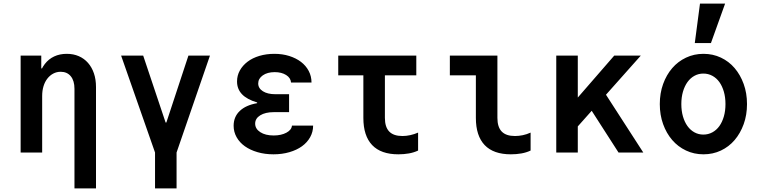

<svg xmlns="http://www.w3.org/2000/svg" viewBox="-20 -850 4240 1070"><path d="M95 0H215V-315Q215 -345 222.5 -369.5Q230 -394 244 -412Q258 -430 277 -440Q296 -450 318 -450Q354 -450 374.5 -425Q395 -400 395 -355V200H515V-365Q515 -407 503.5 -441Q492 -475 470.5 -499.5Q449 -524 419 -537Q389 -550 352 -550Q313 -550 282 -535.5Q251 -521 229.5 -493Q208 -465 196.5 -425Q185 -385 185 -335L218 -469H210V-540H95Z M844 200H964V0L1150 -540H1030L907 -167H903L778 -540H655L844 0Z M1602 -390H1716Q1716 -425 1700.5 -454.5Q1685 -484 1657.5 -505Q1630 -526 1592 -538Q1554 -550 1509 -550Q1464 -550 1425.5 -538.5Q1387 -527 1359.5 -506Q1332 -485 1316.5 -457Q1301 -429 1301 -396Q1301 -354 1328.5 -325Q1356 -296 1413 -279V-275Q1350 -264 1316 -231.5Q1282 -199 1282 -149Q1282 -115 1298.5 -85.5Q1315 -56 1344.5 -35Q1374 -14 1415 -2Q1456 10 1504 10Q1552 10 1593 -2Q1634 -14 1663 -35Q1692 -56 1708.5 -85.5Q1725 -115 1725 -150H1607Q1605 -126 1576 -110.5Q1547 -95 1505 -95Q1459 -95 1430.5 -113.5Q1402 -132 1402 -161Q1402 -190 1430.5 -207.5Q1459 -225 1506 -225H1591V-325H1514Q1471 -325 1445 -341.5Q1419 -358 1419 -385Q1419 -412 1444.5 -430Q1470 -448 1511 -448Q1549 -448 1574.5 -432Q1600 -416 1602 -390Z M2125 -193.1V-430H2300V-540H1865V-430H2005V-193Q2005 -93 2054 -41.5Q2103 10 2200 10Q2231 10 2259 5Q2287 0 2310 -11V-111Q2288 -101.5 2266 -96.8Q2244 -92 2223 -92Q2173.1 -92 2149.1 -117Q2125 -142 2125 -193.1Z M2752 -193Q2752 -142 2776 -117Q2800 -92 2850 -92Q2871 -92 2893 -96.5Q2915 -101 2937 -111V-11Q2914 0 2886 5Q2858 10 2827 10Q2730 10 2681 -41.5Q2632 -93 2632 -193V-430H2487V-540H2752Z M3080 0H3200V-540H3080ZM3147 -86 3551 -540H3403L3138 -235ZM3427 0H3565L3341 -347L3229 -308Z M3900.4 10Q3953 10 3997.5 -11Q4042 -32 4074 -69.5Q4106 -107 4124.5 -158.2Q4143 -209.4 4143 -270Q4143 -330.6 4124.5 -381.8Q4106 -433 4074 -470.5Q4042 -508 3997.4 -529Q3952.9 -550 3900.4 -550Q3848 -550 3803.2 -528.8Q3758.3 -507.6 3726.2 -470.3Q3694 -433 3675.5 -381.8Q3657 -330.6 3657 -270Q3657 -209.4 3675.5 -158.2Q3694 -107 3726.1 -69.7Q3758.2 -32.4 3803 -11.2Q3847.7 10 3900.4 10ZM3899.6 -100Q3872.9 -100 3850.2 -112.4Q3827.5 -124.8 3811.2 -147.4Q3795 -170 3786 -201.2Q3777 -232.4 3777 -270Q3777 -307.6 3786 -338.8Q3795 -370 3811.2 -392.6Q3827.5 -415.2 3850.2 -427.6Q3872.9 -440 3899.6 -440Q3927 -440 3950 -427.5Q3973 -415 3989.1 -392.5Q4005.1 -369.9 4014.1 -338.7Q4023 -307.6 4023 -270Q4023 -232.4 4014.1 -201.3Q4005.1 -170.1 3989.1 -147.5Q3973 -125 3950 -112.5Q3927 -100 3899.6 -100ZM4021 -830H3881L3852 -610H3942Z"/></svg>

Font: CommitMonoV142 ExtLt
Style: Regular
Weight: 200
Monospace: yes
Designer: Eigil Nikolajsen
Foundry: Eigil Nikolajsen
Version: Version 1.142